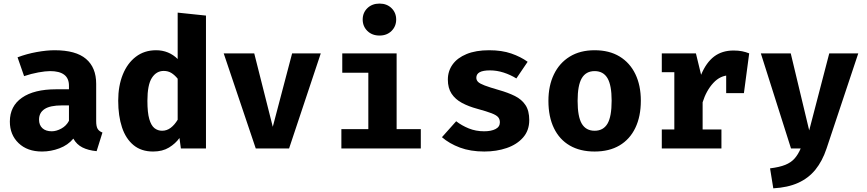

<svg xmlns="http://www.w3.org/2000/svg" viewBox="-20 -829 4840 1072"><path d="M517 -153Q517 -123 525.2 -109.5Q533.5 -96 552 -89L519.5 15Q472.5 10.5 440.2 -5.8Q408 -22 389.5 -55Q359 -18.5 311.5 -0.8Q264 17 214.5 17Q132.5 17 83.8 -29.8Q35 -76.5 35 -150Q35 -236.5 102.8 -283.5Q170.5 -330.5 293.5 -330.5H365V-350.5Q365 -392 338.2 -412Q311.5 -432 260 -432Q234.5 -432 194.5 -424.8Q154.5 -417.5 114.5 -404L78 -509Q129.5 -528.5 185.2 -538.5Q241 -548.5 285 -548.5Q403.5 -548.5 460.2 -500.2Q517 -452 517 -361ZM269 -96Q294.5 -96 322.5 -111.2Q350.5 -126.5 365 -154.5V-240.5H326Q260 -240.5 229 -220.2Q198 -200 198 -161Q198 -130.5 216.8 -113.2Q235.5 -96 269 -96Z M972 -758.5 1130 -742V0H990L982 -58.5Q960 -27.5 923.5 -5.2Q887 17 835 17Q769 17 725.8 -18.5Q682.5 -54 661.2 -117.8Q640 -181.5 640 -267Q640 -349 665.5 -412.5Q691 -476 738.5 -512.2Q786 -548.5 851.5 -548.5Q887 -548.5 917.5 -536Q948 -523.5 972 -499.5ZM894 -433Q853 -433 828 -394.2Q803 -355.5 803 -266Q803 -200.5 813.5 -164.2Q824 -128 842.5 -113.5Q861 -99 885 -99Q911.5 -99 933.2 -115.5Q955 -132 972 -160.5V-389.5Q955.5 -410 937 -421.5Q918.5 -433 894 -433Z M1771 -531 1594 0H1408L1229 -531H1399.5L1503 -121L1611 -531Z M2194.5 -531V-108H2329.5V0H1886V-108H2036.5V-423H1891V-531ZM2099 -809Q2140 -809 2166 -783.5Q2192 -758 2192 -720Q2192 -682 2166 -656.2Q2140 -630.5 2099 -630.5Q2057.5 -630.5 2031.2 -656.2Q2005 -682 2005 -720Q2005 -758 2031.2 -783.5Q2057.5 -809 2099 -809Z M2683 -96Q2722.5 -96 2746.8 -108.5Q2771 -121 2771 -146Q2771 -163 2761.5 -174.5Q2752 -186 2725 -196.5Q2698 -207 2645 -221.5Q2596.5 -234.5 2559.2 -254.5Q2522 -274.5 2501.2 -306Q2480.5 -337.5 2480.5 -384.5Q2480.5 -432 2507 -469Q2533.5 -506 2585 -527.2Q2636.5 -548.5 2711 -548.5Q2782 -548.5 2834.8 -530.2Q2887.5 -512 2926 -484L2863 -391Q2830 -411.5 2792 -423.8Q2754 -436 2715.5 -436Q2677 -436 2658.2 -425.8Q2639.5 -415.5 2639.5 -395Q2639.5 -381.5 2649.2 -371.8Q2659 -362 2686 -351.8Q2713 -341.5 2765 -326.5Q2816.5 -312 2854.8 -293Q2893 -274 2914 -242.2Q2935 -210.5 2935 -158.5Q2935 -100.5 2900.5 -61.2Q2866 -22 2809 -2.5Q2752 17 2684 17Q2607 17 2548 -5Q2489 -27 2447.5 -63L2527 -152Q2558 -128 2597.2 -112Q2636.5 -96 2683 -96Z M3300 -548.5Q3382 -548.5 3439.5 -513.5Q3497 -478.5 3527.5 -415.2Q3558 -352 3558 -267Q3558 -178.5 3527.2 -114.8Q3496.5 -51 3439 -17Q3381.5 17 3300 17Q3219 17 3161.2 -16.5Q3103.5 -50 3072.8 -113.5Q3042 -177 3042 -266Q3042 -350.5 3072.8 -414Q3103.5 -477.5 3161.2 -513Q3219 -548.5 3300 -548.5ZM3300 -432Q3251.5 -432 3228.2 -392.2Q3205 -352.5 3205 -266Q3205 -178 3228.2 -138.5Q3251.5 -99 3300 -99Q3348.5 -99 3371.8 -138.5Q3395 -178 3395 -267Q3395 -353 3371.8 -392.5Q3348.5 -432 3300 -432Z M3675 0V-106H3745V-426H3675V-531H3865.5L3894.5 -411.5Q3923 -480 3967.2 -513.5Q4011.5 -547 4075.5 -547Q4102.5 -547 4123.5 -542.8Q4144.5 -538.5 4163 -531L4115 -400.5Q4100.5 -404.5 4086 -406.5Q4071.5 -408.5 4054 -408.5Q4002 -408.5 3962.8 -366Q3923.5 -323.5 3903 -258V-106H4008V0ZM4034.5 -309V-464L4058 -531H4163L4133.5 -309Z M4772 -531 4595 0Q4571.5 70.5 4532.8 118.2Q4494 166 4436.2 192Q4378.5 218 4297.5 222.5L4279.5 111Q4332 104.5 4364.2 91.5Q4396.5 78.5 4416.2 56.2Q4436 34 4450.5 0H4396.5L4228 -531H4395L4498 -101L4610 -531Z"/></svg>

Font: Fira Code Light
Style: Bold
Weight: 700
Monospace: yes
Version: Version 5.002